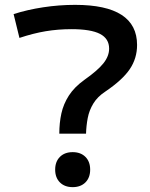

<svg xmlns="http://www.w3.org/2000/svg" viewBox="-20 -760 617 790"><path d="M224 -210Q224 -254 232.5 -293Q241 -332 263.5 -367Q286 -402 328 -432Q382 -470 405.5 -499.5Q429 -529 429 -560Q429 -601 391.5 -620.5Q354 -640 274 -640Q219 -640 168 -631.5Q117 -623 60 -604L36 -702Q92 -720 157.5 -730Q223 -740 289 -740Q544 -740 544 -575Q544 -520 514 -475.5Q484 -431 413 -383Q381 -362 364 -334Q347 -306 341 -274.5Q335 -243 334 -210ZM279 10Q246 10 226.5 -9.5Q207 -29 207 -62Q207 -95 226.5 -114.5Q246 -134 279 -134Q312 -134 331.5 -114.5Q351 -95 351 -62Q351 -29 331.5 -9.5Q312 10 279 10Z"/></svg>

Font: M PLUS 2 Medium
Style: Regular
Weight: 500
Designer: Coji Morishita
Foundry: UNDERFOREST DESIGN
Version: Version 1.001